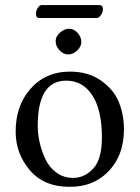

<svg xmlns="http://www.w3.org/2000/svg" viewBox="-20 -718 544 748"><path d="M196.8 -558.1Q196.8 -576.2 213.9 -591.1Q231 -606 249 -606Q268.1 -606 282.5 -589.6Q296.9 -573.2 296.9 -554.2Q296.9 -537.1 281 -521.5Q265.1 -505.9 245.1 -505.9Q227.1 -505.9 211.9 -522Q196.8 -538.1 196.8 -558.1ZM41 -205.1Q41 -304.2 96.2 -369.1Q155.8 -439 252.9 -439Q324.7 -439 374.3 -403.6Q423.8 -368.2 443.4 -319.1Q462.9 -270 462.9 -213.9Q462.9 -109.4 397.9 -45.9Q340.8 10.3 251 9.8Q150.9 9.8 95.9 -55.2Q41 -120.1 41 -205.1ZM237.8 -403.8Q127 -403.8 127 -228Q127 -195.8 134.5 -162.8Q142.1 -129.9 157 -97.9Q171.9 -65.9 200 -45.4Q228 -24.9 265.1 -24.9Q309.1 -24.9 343 -61Q377 -97.2 377 -182.1Q377 -289.1 339.8 -346.4Q302.7 -403.8 237.8 -403.8ZM356.9 -647.9H132.8Q119.6 -647.9 120.1 -666Q120.1 -675.8 127 -687Q133.8 -698.2 142.1 -698.2H367.2Q381.3 -698.2 380.9 -681.2Q380.9 -671.4 373.3 -659.7Q365.7 -647.9 356.9 -647.9Z"/></svg>

Font: Linux Libertine Capitals
Style: Small Caps
Weight: 400
Designer: Philipp H. Poll
Foundry: Philipp H. Poll
Version: Version 5.1.3